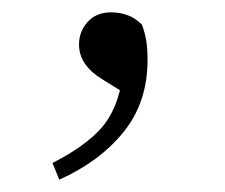

<svg xmlns="http://www.w3.org/2000/svg" viewBox="-20 -117 365 311"><path d="M76 174 65 147Q118 120 144.5 90Q171 60 179 5L190 39L145 11Q127 0 117.5 -14Q108 -28 108 -45Q108 -66 122 -81.5Q136 -97 160 -97Q174 -97 186.5 -92.5Q199 -88 210 -77Q215 -63 217 -50.5Q219 -38 219 -20Q219 49 180 97Q141 145 76 174Z"/></svg>

Font: Noto Serif KR ExtraLight Light
Style: Regular
Weight: 300
Version: Version 2.003-H1;hotconv 1.1.1;makeotfexe 2.6.0